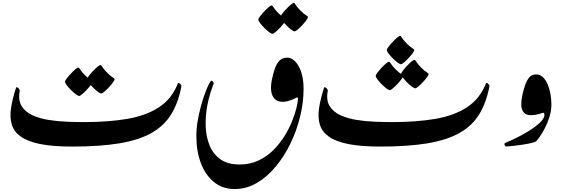

<svg xmlns="http://www.w3.org/2000/svg" viewBox="-20 -989 3810 1302"><path d="M470.2 4.9Q337.9 4.9 252.7 -12.2Q167.5 -29.3 121.1 -62.5Q74.7 -95.7 60.1 -144Q45.4 -192.4 54.7 -255.1Q64 -317.9 88.9 -394Q90.8 -399.9 97.4 -396.5Q104 -393.1 109.6 -385.7Q115.2 -378.4 113.8 -372.6Q102.1 -310.5 126 -270.8Q149.9 -231 198.2 -208.5Q246.6 -186 308.1 -176Q369.6 -166 433.3 -163.6Q497.1 -161.1 551.8 -161.1Q715.8 -161.1 843.3 -182.9Q970.7 -204.6 1057.9 -261.5Q1145 -318.4 1186.5 -423.8Q1189 -429.2 1195.1 -425.5Q1201.2 -421.9 1206.3 -415Q1211.4 -408.2 1210 -402.3Q1188.5 -291.5 1140.9 -213.9Q1093.3 -136.2 1008.3 -87.9Q923.3 -39.6 791.5 -17.3Q659.7 4.9 470.2 4.9ZM607.4 -434.6Q607.4 -428.2 595.9 -412.8Q584.5 -397.5 568.4 -380.1Q552.2 -362.8 537.6 -350.6Q522.9 -338.4 517.1 -338.4Q509.3 -338.4 493.7 -350.1Q478 -361.8 461.2 -378.7Q444.3 -395.5 432.6 -411.1Q420.9 -426.8 420.9 -434.6Q420.9 -441.4 432.4 -456.8Q443.8 -472.2 460 -489.3Q476.1 -506.3 490.5 -518.6Q504.9 -530.8 511.2 -530.8Q516.6 -530.8 524.4 -517.1Q532.2 -503.4 556.2 -479Q580.1 -455.6 593.8 -447.8Q607.4 -439.9 607.4 -434.6ZM757.3 -451.7Q757.3 -445.3 745.8 -429.7Q734.4 -414.1 718.3 -396.7Q702.1 -379.4 687.5 -367.2Q672.9 -355 667 -355Q659.2 -355 643.6 -366.7Q627.9 -378.4 611.1 -395.3Q594.2 -412.1 582.5 -428Q570.8 -443.8 570.8 -451.7Q570.8 -458.5 582.3 -473.9Q593.8 -489.3 609.9 -506.3Q626 -523.4 640.6 -535.6Q655.3 -547.9 661.6 -547.9Q666.5 -547.9 674.6 -533.9Q682.6 -520 706.5 -496.1Q730 -472.2 743.7 -464.6Q757.3 -457 757.3 -451.7Z M1918.5 -856Q1918.5 -849.6 1907 -834.2Q1895.5 -818.8 1879.4 -801.5Q1863.3 -784.2 1848.6 -772Q1834 -759.8 1828.1 -759.8Q1820.3 -759.8 1804.7 -771.5Q1789.1 -783.2 1772.2 -800Q1755.4 -816.9 1743.7 -832.5Q1731.9 -848.1 1731.9 -856Q1731.9 -862.8 1743.4 -878.2Q1754.9 -893.6 1771 -910.6Q1787.1 -927.7 1801.5 -939.9Q1815.9 -952.1 1822.3 -952.1Q1827.6 -952.1 1835.4 -938.5Q1843.3 -924.8 1867.2 -900.4Q1891.1 -877 1904.8 -869.1Q1918.5 -861.3 1918.5 -856ZM2068.4 -873Q2068.4 -866.7 2056.9 -851.1Q2045.4 -835.4 2029.3 -818.1Q2013.2 -800.8 1998.5 -788.6Q1983.9 -776.4 1978 -776.4Q1970.2 -776.4 1954.6 -788.1Q1939 -799.8 1922.1 -816.7Q1905.3 -833.5 1893.6 -849.4Q1881.8 -865.2 1881.8 -873Q1881.8 -879.9 1893.3 -895.3Q1904.8 -910.6 1920.9 -927.7Q1937 -944.8 1951.7 -957Q1966.3 -969.2 1972.7 -969.2Q1977.5 -969.2 1985.6 -955.3Q1993.7 -941.4 2017.6 -917.5Q2041 -893.6 2054.7 -886Q2068.4 -878.4 2068.4 -873ZM2000.5 -322.3Q2000.5 -325.2 1998.3 -327.6Q1996.1 -330.1 1990.7 -327.1Q1926.3 -293 1881.8 -299.6Q1837.4 -306.2 1823 -353.5Q1808.6 -400.9 1833.5 -489.7Q1847.7 -543 1865 -565.7Q1882.3 -588.4 1899.4 -593.3Q1916.5 -598.1 1929.7 -598.1Q1954.6 -598.1 1979.7 -574.2Q2004.9 -550.3 2021.7 -502.9Q2038.6 -455.6 2038.6 -385.3Q2038.6 -295.4 2015.6 -200.2Q1992.7 -105 1950.2 -17.1Q1907.7 70.8 1849.6 140.9Q1791.5 210.9 1720.9 252Q1650.4 293 1571.3 293Q1489.7 293 1431.4 245.8Q1373 198.7 1342.3 117.2Q1311.5 35.6 1311.5 -66.4Q1311.5 -115.2 1320.3 -167.7Q1329.1 -220.2 1342.5 -269Q1356 -317.9 1370.4 -356.9Q1384.8 -396 1396.7 -418.9Q1408.7 -441.9 1413.6 -441.9Q1417.5 -441.9 1424.6 -434.8Q1431.6 -427.7 1427.2 -416.5Q1400.4 -350.1 1386.2 -275.6Q1372.1 -201.2 1375 -129.9Q1377.9 -58.6 1402.1 -0.7Q1426.3 57.1 1475.6 91.8Q1524.9 126.5 1604.5 126.5Q1674.8 126.5 1731.4 100.1Q1788.1 73.7 1832 30.3Q1876 -13.2 1908 -64.5Q1939.9 -115.7 1960.4 -166.5Q1981 -217.3 1990.7 -258.5Q2000.5 -299.8 2000.5 -322.3Z M2559.1 4.9Q2426.8 4.9 2341.6 -12.2Q2256.3 -29.3 2210 -62.5Q2163.6 -95.7 2148.9 -144Q2134.3 -192.4 2143.6 -255.1Q2152.8 -317.9 2177.7 -394Q2179.7 -399.9 2186.3 -396.5Q2192.9 -393.1 2198.5 -385.7Q2204.1 -378.4 2202.6 -372.6Q2190.9 -310.5 2214.8 -270.8Q2238.8 -231 2287.1 -208.5Q2335.4 -186 2397 -176Q2458.5 -166 2522.2 -163.6Q2585.9 -161.1 2640.6 -161.1Q2804.7 -161.1 2932.1 -182.9Q3059.6 -204.6 3146.7 -261.5Q3233.9 -318.4 3275.4 -423.8Q3277.8 -429.2 3283.9 -425.5Q3290 -421.9 3295.2 -415Q3300.3 -408.2 3298.8 -402.3Q3277.3 -291.5 3229.7 -213.9Q3182.1 -136.2 3097.2 -87.9Q3012.2 -39.6 2880.4 -17.3Q2748.5 4.9 2559.1 4.9ZM2714.4 -474.6Q2714.4 -468.3 2702.9 -452.6Q2691.4 -437 2675.3 -419.7Q2659.2 -402.3 2644.5 -390.1Q2629.9 -377.9 2623.5 -377.9Q2615.7 -377.9 2600.1 -389.6Q2584.5 -401.4 2567.9 -418.2Q2551.3 -435.1 2539.6 -450.9Q2527.8 -466.8 2527.8 -474.6Q2527.8 -481 2539.3 -496.3Q2550.8 -511.7 2566.7 -528.8Q2582.5 -545.9 2597.2 -558.1Q2611.8 -570.3 2618.2 -570.3Q2623.5 -570.3 2631.3 -556.6Q2639.2 -543 2663.1 -518.6Q2686.5 -495.1 2700.4 -487.3Q2714.4 -479.5 2714.4 -474.6ZM2886.7 -486.8Q2886.7 -480.5 2875.2 -464.8Q2863.8 -449.2 2847.7 -431.9Q2831.5 -414.6 2816.9 -402.3Q2802.2 -390.1 2795.9 -390.1Q2788.1 -390.1 2772.5 -401.9Q2756.8 -413.6 2740.2 -430.4Q2723.6 -447.3 2711.9 -463.1Q2700.2 -479 2700.2 -486.8Q2700.2 -493.7 2711.7 -509Q2723.1 -524.4 2739 -541.5Q2754.9 -558.6 2769.5 -570.8Q2784.2 -583 2790.5 -583Q2795.9 -583 2803.7 -569.1Q2811.5 -555.2 2835.4 -531.2Q2858.9 -507.3 2872.8 -499.8Q2886.7 -492.2 2886.7 -486.8ZM2789.6 -649.4Q2789.6 -643.1 2778.1 -627.7Q2766.6 -612.3 2750.5 -595Q2734.4 -577.6 2719.7 -565.4Q2705.1 -553.2 2699.2 -553.2Q2691.4 -553.2 2675.8 -564.9Q2660.2 -576.7 2643.3 -593.5Q2626.5 -610.4 2614.7 -626Q2603 -641.6 2603 -649.4Q2603 -656.2 2614.5 -671.6Q2626 -687 2642.1 -704.1Q2658.2 -721.2 2672.6 -733.4Q2687 -745.6 2693.4 -745.6Q2698.7 -745.6 2706.5 -731.9Q2714.4 -718.3 2738.3 -693.8Q2761.7 -670.4 2775.6 -662.6Q2789.6 -654.8 2789.6 -649.4Z M3615.2 -484.4Q3642.6 -484.4 3662.1 -465.3Q3681.6 -446.3 3694.3 -415.8Q3707 -385.3 3713.1 -349.9Q3719.2 -314.5 3719.2 -281.2Q3719.2 -239.3 3706.8 -198.5Q3694.3 -157.7 3676.5 -123Q3658.7 -88.4 3641.8 -64.2Q3625 -40 3616.2 -31.2Q3610.8 -25.9 3585.7 -19.8Q3560.5 -13.7 3527.3 -8.5Q3494.1 -3.4 3463.1 0Q3432.1 3.4 3414.6 4.4Q3406.7 4.9 3402.3 -5.6Q3397.9 -16.1 3405.8 -19.5Q3428.2 -28.8 3461.9 -44.7Q3495.6 -60.5 3532 -80.8Q3568.4 -101.1 3600.1 -123.5Q3631.8 -146 3651.9 -168.2Q3671.9 -190.4 3671.9 -210.4Q3671.9 -227.5 3660.2 -223.6Q3603 -203.6 3565.9 -209Q3528.8 -214.4 3518.3 -253.4Q3507.8 -292.5 3529.3 -373.5Q3543.5 -426.3 3558.3 -449.5Q3573.2 -472.7 3587.6 -478.5Q3602.1 -484.4 3615.2 -484.4Z"/></svg>

Font: Awami Nastaliq
Style: Regular
Weight: 400
Designer: Peter Martin, SIL International
Foundry: SIL International
Version: Version 3.100